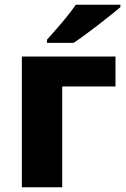

<svg xmlns="http://www.w3.org/2000/svg" viewBox="-20 -786 529 806"><path d="M485.4 -766.1H298.3C288.1 -751.5 275.9 -734.9 261.2 -716.8C231.9 -679.7 198.7 -644.5 177.2 -619.1V-606H289.1C340.8 -640.1 443.4 -720.2 485.4 -755.9ZM71.8 -548.8V0H241.2V-422.9H464.8V-548.8Z"/></svg>

Font: Noto Reveo Sans
Style: Regular
Weight: 800
Designer: Monotype Design Team
Foundry: Monotype Imaging Inc.
Version: Version 2.007